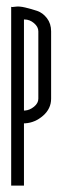

<svg xmlns="http://www.w3.org/2000/svg" viewBox="-20 -381 195 601"><path d="M100 -72V-283Q100 -297 86.5 -308.5Q73 -320 57 -320H55V-35H58Q73 -36 86.5 -47Q100 -58 100 -72ZM15 -360Q16 -358 28 -360Q40 -362 59 -357.5Q78 -353 96 -347Q114 -341 127 -324Q140 -307 140 -283V-72Q140 -41 115 -19Q90 3 59 5H55V200H15Z"/></svg>

Font: RIT Chingam
Style: Regular
Weight: 400
Version: Version 1.2.1